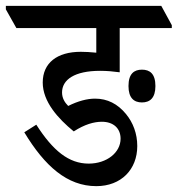

<svg xmlns="http://www.w3.org/2000/svg" viewBox="-62 -644 607 656"><path d="M267 -8C352 -8 407 -65 407 -145C407 -187 393 -225 368 -255C340 -289 305 -307 263 -307C236 -307 205 -299 171 -282C159 -294 150 -309 150 -328C150 -372 193 -402 280 -402C303 -402 325 -400 347 -397V-548H525V-558L489 -624H-42V-612L-6 -548H267V-464C246 -466 230 -467 214 -467C133 -467 84 -429 84 -362C84 -297 136 -239 190 -195C227 -219 259 -228 286 -228C325 -228 350 -206 350 -170C350 -123 303 -85 241 -85C173 -85 119 -129 62 -218L21 -192C91 -76 168 -8 267 -8ZM423 -294C450 -294 469 -309 469 -350C469 -392 450 -406 423 -406C396 -406 377 -392 377 -350C377 -309 396 -294 423 -294Z"/></svg>

Font: Noto Serif Devanagari Condensed Medium
Style: Regular
Weight: 500
Width: 3
Designer: Universal Thirst, Indian Type Foundry and the Monotype Design Team
Foundry: Monotype Imaging Inc.
Version: Version 2.004